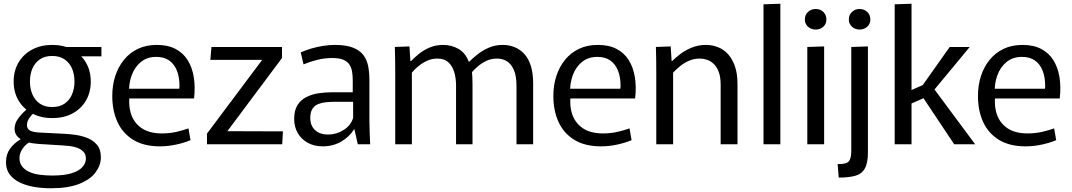

<svg xmlns="http://www.w3.org/2000/svg" viewBox="-20 -771 5727 1026"><path d="M259 -140Q198 -140 151.5 -165Q105 -190 79 -234Q53 -278 53 -335Q53 -393 79 -437Q105 -481 151.5 -506Q198 -531 259 -531Q320 -531 366.5 -506Q413 -481 439 -437Q465 -393 465 -335Q465 -278 439.5 -234Q414 -190 368 -165Q322 -140 259 -140ZM259 -199Q299 -199 325.5 -217.5Q352 -236 365 -267Q378 -298 378 -335Q378 -374 365 -404.5Q352 -435 325.5 -453.5Q299 -472 259 -472Q219 -472 192.5 -453.5Q166 -435 153 -404.5Q140 -374 140 -335Q140 -298 153 -267Q166 -236 192.5 -217.5Q219 -199 259 -199ZM251 235Q206 235 163.5 228Q121 221 86.5 204.5Q52 188 32 161.5Q12 135 12 96Q12 54 33 24.5Q54 -5 90 -27V-28Q74 -38 66 -51.5Q58 -65 58 -84Q58 -113 79 -140.5Q100 -168 127 -190L165 -172Q147 -156 135.5 -138.5Q124 -121 124 -102Q124 -83 139.5 -74Q155 -65 186 -63L324 -56Q349 -55 382 -50.5Q415 -46 446 -34Q477 -22 498 2.5Q519 27 519 70Q519 111 491.5 149Q464 187 405 211Q346 235 251 235ZM259 167Q324 167 363.5 154.5Q403 142 421 121Q439 100 439 77Q439 54 426.5 40.5Q414 27 394.5 19.5Q375 12 353.5 9.5Q332 7 313 6L184 -2Q162 -4 149.5 -6Q137 -8 128 -13L139 -12Q116 1 100 24.5Q84 48 84 74Q84 101 99 119.5Q114 138 138.5 148.5Q163 159 194 163Q225 167 259 167ZM318 -520H522V-470H394Z M834 11Q749 11 692.5 -23.5Q636 -58 608 -118.5Q580 -179 580 -258Q580 -316 596 -365Q612 -414 642.5 -451.5Q673 -489 717 -510Q761 -531 818 -531Q877 -531 918 -509.5Q959 -488 983 -449.5Q1007 -411 1015.5 -359Q1024 -307 1017 -245H630L675 -279Q664 -214 679.5 -164.5Q695 -115 736.5 -86.5Q778 -58 845 -58Q888 -58 925.5 -67Q963 -76 987 -85L998 -22Q968 -9 924 1Q880 11 834 11ZM631 -297H938Q939 -302 939 -306Q939 -310 939 -313Q939 -360 925 -394.5Q911 -429 884 -448Q857 -467 815 -467Q766 -467 732.5 -439.5Q699 -412 683 -367Q667 -322 670 -272Z M1086 -57 1381 -451H1104L1110 -520H1487V-461L1195 -70L1492 -69L1488 0H1086Z M1705 11Q1659 11 1624.5 -8Q1590 -27 1571 -60Q1552 -93 1552 -136Q1552 -181 1569.5 -209Q1587 -237 1616.5 -252Q1646 -267 1682 -272.5Q1718 -278 1755 -278H1865V-341Q1865 -366 1861.5 -387.5Q1858 -409 1847.5 -425.5Q1837 -442 1815 -451.5Q1793 -461 1755 -461Q1714 -461 1674.5 -451Q1635 -441 1602 -427L1587 -491Q1614 -503 1644.5 -512Q1675 -521 1707.5 -526Q1740 -531 1769 -531Q1829 -531 1866 -516.5Q1903 -502 1922 -476.5Q1941 -451 1947.5 -417Q1954 -383 1954 -344V-128Q1954 -99 1955.5 -63.5Q1957 -28 1958 0H1892L1874 -80H1872Q1847 -40 1803.5 -14.5Q1760 11 1705 11ZM1733 -52Q1778 -52 1816.5 -76.5Q1855 -101 1867 -141V-227H1767Q1747 -227 1724.5 -225Q1702 -223 1682 -215.5Q1662 -208 1650 -190Q1638 -172 1638 -141Q1638 -99 1664 -75.5Q1690 -52 1733 -52Z M2092 -382Q2092 -420 2091.5 -452.5Q2091 -485 2090 -520L2168 -523L2173 -445H2177Q2195 -464 2220 -484Q2245 -504 2277 -517.5Q2309 -531 2348 -531Q2392 -531 2429.5 -510Q2467 -489 2485 -441H2487Q2508 -462 2534.5 -482.5Q2561 -503 2594 -517Q2627 -531 2666 -531Q2701 -531 2730 -519Q2759 -507 2781.5 -483Q2804 -459 2816.5 -419.5Q2829 -380 2829 -325V0H2740V-311Q2740 -365 2726 -397Q2712 -429 2689 -443.5Q2666 -458 2635 -458Q2604 -458 2577.5 -445Q2551 -432 2530 -413.5Q2509 -395 2495 -377L2500 -403Q2503 -380 2504 -360.5Q2505 -341 2505 -316V0H2417V-314Q2417 -354 2407 -386.5Q2397 -419 2375.5 -438.5Q2354 -458 2317 -458Q2287 -458 2261.5 -446Q2236 -434 2215.5 -417Q2195 -400 2181 -383V0H2092Z M3191 11Q3106 11 3049.5 -23.5Q2993 -58 2965 -118.5Q2937 -179 2937 -258Q2937 -316 2953 -365Q2969 -414 2999.5 -451.5Q3030 -489 3074 -510Q3118 -531 3175 -531Q3234 -531 3275 -509.5Q3316 -488 3340 -449.5Q3364 -411 3372.5 -359Q3381 -307 3374 -245H2987L3032 -279Q3021 -214 3036.5 -164.5Q3052 -115 3093.5 -86.5Q3135 -58 3202 -58Q3245 -58 3282.5 -67Q3320 -76 3344 -85L3355 -22Q3325 -9 3281 1Q3237 11 3191 11ZM2988 -297H3295Q3296 -302 3296 -306Q3296 -310 3296 -313Q3296 -360 3282 -394.5Q3268 -429 3241 -448Q3214 -467 3172 -467Q3123 -467 3089.5 -439.5Q3056 -412 3040 -367Q3024 -322 3027 -272Z M3487 -375Q3487 -418 3486.5 -453Q3486 -488 3485 -520L3564 -523L3569 -445H3572Q3590 -463 3616.5 -483Q3643 -503 3677.5 -517Q3712 -531 3753 -531Q3786 -531 3816.5 -519Q3847 -507 3870 -482Q3893 -457 3907 -417.5Q3921 -378 3921 -322V0H3831V-318Q3831 -359 3821 -386Q3811 -413 3794.5 -429Q3778 -445 3758.5 -451.5Q3739 -458 3720 -458Q3688 -458 3661 -446Q3634 -434 3613 -416.5Q3592 -399 3577 -383V0H3487Z M4060 -748 4150 -751V0H4060Z M4294 -520 4384 -523V0H4294ZM4339 -613Q4315 -613 4298 -628Q4281 -643 4281 -667Q4281 -692 4298 -707.5Q4315 -723 4339 -723Q4363 -723 4379.5 -707.5Q4396 -692 4396 -667Q4396 -643 4379.5 -628Q4363 -613 4339 -613Z M4462 178 4456 106Q4483 106 4499 101.5Q4515 97 4522 81Q4529 65 4529 31V-520L4618 -523V43Q4618 102 4600.5 131Q4583 160 4548 169Q4513 178 4462 178ZM4573 -613Q4550 -613 4533 -628Q4516 -643 4516 -667Q4516 -692 4533 -707.5Q4550 -723 4573 -723Q4597 -723 4614 -707.5Q4631 -692 4631 -667Q4631 -643 4614 -628Q4597 -613 4573 -613Z M4761 -748 4851 -751V-290L4926 -323L4893 -291L5055 -520H5162L4954 -269L4955 -318L5191 0H5079L4893 -279L4935 -255L4851 -218V0H4761Z M5460 11Q5375 11 5318.5 -23.5Q5262 -58 5234 -118.5Q5206 -179 5206 -258Q5206 -316 5222 -365Q5238 -414 5268.5 -451.5Q5299 -489 5343 -510Q5387 -531 5444 -531Q5503 -531 5544 -509.5Q5585 -488 5609 -449.5Q5633 -411 5641.5 -359Q5650 -307 5643 -245H5256L5301 -279Q5290 -214 5305.5 -164.5Q5321 -115 5362.5 -86.5Q5404 -58 5471 -58Q5514 -58 5551.5 -67Q5589 -76 5613 -85L5624 -22Q5594 -9 5550 1Q5506 11 5460 11ZM5257 -297H5564Q5565 -302 5565 -306Q5565 -310 5565 -313Q5565 -360 5551 -394.5Q5537 -429 5510 -448Q5483 -467 5441 -467Q5392 -467 5358.5 -439.5Q5325 -412 5309 -367Q5293 -322 5296 -272Z"/></svg>

Font: Murecho Thin
Style: Regular
Weight: 400
Version: Version 1.010